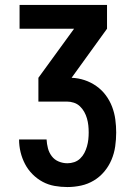

<svg xmlns="http://www.w3.org/2000/svg" viewBox="-20 -755 540 775"><path d="M252 0Q226 0 200.5 -4.5Q175 -9 152.5 -21Q130 -33 111.5 -51.5Q93 -70 81 -93Q69 -116 63 -141Q57 -166 57 -192H168Q169 -174 173.5 -156.5Q178 -139 189 -124.5Q200 -110 217 -103Q234 -96 252 -96Q266 -96 279.5 -100.5Q293 -105 303.5 -115Q314 -125 320.5 -137.5Q327 -150 331 -164Q335 -178 336.5 -192Q338 -206 338 -220Q338 -235 336.5 -249Q335 -263 331 -277Q327 -291 320 -303.5Q313 -316 302.5 -326Q292 -336 278 -340.5Q264 -345 250 -345H135V-441L279 -639H59V-735H412V-639L269 -441Q296 -440 321.5 -431.5Q347 -423 369 -407.5Q391 -392 407 -370.5Q423 -349 432.5 -324Q442 -299 445.5 -272.5Q449 -246 449 -220Q449 -192 445 -164Q441 -136 430 -110Q419 -84 401 -62.5Q383 -41 359 -26.5Q335 -12 307.5 -6Q280 0 252 0Z"/></svg>

Font: Iosevka Curly
Style: Bold
Weight: 700
Monospace: yes
Designer: Belleve Invis
Foundry: Belleve Invis
Version: Version 22.1.2; ttfautohint (v1.8.4)